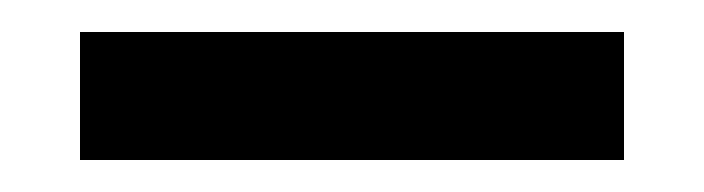

<svg xmlns="http://www.w3.org/2000/svg" viewBox="-20 -660 440 120"><path d="M30 -560V-640H370V-560Z"/></svg>

Font: Rowdies
Style: Regular
Weight: 400
Designer: Jaikishan Patel
Version: Version 1.000; ttfautohint (v1.8.3)